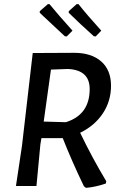

<svg xmlns="http://www.w3.org/2000/svg" viewBox="-20 -898 587 927"><path d="M442 -722 433 -723Q365 -784 312 -836V-844L350 -878H359Q401 -825 469 -750ZM302 -722 293 -723Q215 -795 172 -836V-844L211 -878H219Q258 -830 330 -750ZM338 -643Q421 -643 468.5 -601.5Q516 -560 516 -484Q516 -410 476.5 -350.5Q437 -291 367 -257Q424 -138 493 -23L491 -12Q442 5 395 9L385 1Q325 -124 283 -231H180L175 -201L156 0H57L86 -193L138 -642H139ZM308 -565 226 -562 191 -311 298 -308Q413 -344 413 -468Q413 -560 308 -565Z"/></svg>

Font: Alegreya Sans Medium
Style: Italic
Weight: 500
Italic angle: -7°
Designer: Juan Pablo del Peral
Foundry: Huerta Tipografica
Version: Version 2.007